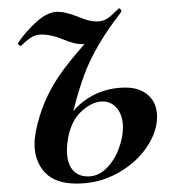

<svg xmlns="http://www.w3.org/2000/svg" viewBox="-20 -423 428 456"><path d="M62 -81Q62 -95 65 -110Q79 -182 120.5 -243Q162 -304 261 -402L268 -395Q205 -314 179.5 -243.5Q154 -173 142 -97Q139 -81 139 -66Q139 -36 152 -20Q165 -4 189 -4Q213 -4 232 -22.5Q251 -41 261.5 -68.5Q272 -96 272 -120Q272 -148 258.5 -165Q245 -182 224 -182Q200 -182 175 -160Q150 -138 142 -97L128 -98Q137 -152 180 -183.5Q223 -215 278 -215Q312 -215 332.5 -196.5Q353 -178 353 -146Q353 -109 327.5 -72Q302 -35 258 -11Q214 13 162 13Q111 13 86.5 -13.5Q62 -40 62 -81ZM29 -314Q27 -314 24.5 -316.5Q22 -319 23 -321Q40 -347 66.5 -371Q93 -395 117 -395Q136 -395 166 -383Q192 -372 208 -372Q225 -372 235 -379Q245 -386 261 -402Q261 -403 263 -403Q265 -403 267 -400Q269 -397 268 -395Q240 -355 218 -336.5Q196 -318 176 -318Q157 -318 131 -329Q103 -341 79 -341Q65 -341 54 -334Q43 -327 30 -314Z"/></svg>

Font: Cormorant Garamond SemiBold
Style: Italic
Weight: 600
Italic angle: -10°
Designer: Christian Thalmann (Catharsis Fonts)
Foundry: Catharsis Fonts
Version: Version 4.000